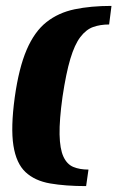

<svg xmlns="http://www.w3.org/2000/svg" viewBox="-20 -551 398 651"><path d="M350 -468Q320 -468 296 -459.5Q272 -451 252.5 -425.5Q233 -400 218.5 -351.5Q204 -303 192 -223Q181 -144 182 -95Q183 -46 195 -20Q207 6 228.5 15Q250 24 280 24L272 80Q202 80 150 71Q98 62 66.5 32.5Q35 3 25.5 -57.5Q16 -118 30 -221Q44 -321 70.5 -382.5Q97 -444 137.5 -476Q178 -508 233 -519.5Q288 -531 358 -531Z"/></svg>

Font: Genos
Style: Bold Italic
Weight: 700
Italic angle: -8°
Version: Version 1.010